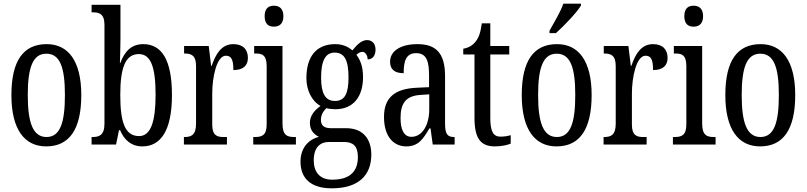

<svg xmlns="http://www.w3.org/2000/svg" viewBox="-20 -786 4386 1044"><path d="M231 10C356 10 422 -81 422 -269C422 -456 350 -546 234 -546C107 -546 42 -456 42 -269C42 -81 114 10 231 10ZM233 -41C159 -41 131 -119 131 -269C131 -418 158 -494 232 -494C307 -494 333 -418 333 -269C333 -119 307 -41 233 -41Z M754 10C854 10 915 -76 915 -269C915 -461 859 -546 759 -546C693 -546 657 -505 634 -443H632C633 -474 635 -539 635 -575V-760H478V-719H484C519 -719 548 -711 548 -651V-113C548 -50 518 -41 484 -41H478V0H611L627 -78H633C655 -26 693 10 754 10ZM736 -46C658 -46 634 -125 634 -270C634 -414 660 -492 735 -492C800 -492 826 -421 826 -271C826 -125 800 -46 736 -46Z M980 0H1214V-41H1195C1161 -41 1134 -49 1134 -108V-276C1134 -370 1159 -483 1208 -483C1239 -483 1249 -460 1249 -405C1304 -405 1328 -431 1328 -471C1328 -516 1302 -546 1249 -546C1184 -546 1153 -492 1131 -428H1128L1115 -536H981V-495H984C1019 -495 1046 -486 1046 -427V-113C1046 -50 1018 -41 983 -41H980Z M1469 -641C1498 -641 1521 -656 1521 -698C1521 -740 1498 -755 1469 -755C1440 -755 1419 -740 1419 -698C1419 -656 1440 -641 1469 -641ZM1357 0H1589V-41H1579C1540 -41 1516 -52 1516 -115V-536H1362V-495H1372C1409 -495 1430 -484 1430 -425V-110C1430 -51 1405 -41 1367 -41H1357Z M1784 238C1930 238 1999 167 1999 54C1999 -23 1960 -89 1862 -89H1779C1746 -89 1725 -101 1725 -134C1725 -164 1741 -185 1755 -198C1766 -194 1790 -192 1803 -192C1905 -192 1954 -265 1954 -366C1954 -427 1938 -461 1918 -488C1928 -497 1937 -504 1951 -504C1966 -504 1979 -485 1979 -463C2009 -463 2022 -488 2022 -516C2022 -544 2007 -568 1976 -568C1938 -568 1911 -528 1896 -512C1873 -532 1843 -546 1803 -546C1698 -546 1646 -476 1646 -361C1646 -295 1676 -235 1723 -210C1691 -187 1665 -158 1665 -118C1665 -75 1690 -54 1714 -42C1662 -29 1614 14 1614 93C1614 184 1670 238 1784 238ZM1801 -237C1749 -237 1726 -278 1726 -364C1726 -455 1749 -500 1800 -500C1854 -500 1875 -457 1875 -365C1875 -277 1855 -237 1801 -237ZM1786 191C1716 191 1686 146 1686 86C1686 8 1728 -14 1768 -14H1850C1899 -14 1926 7 1926 68C1926 136 1893 191 1786 191Z M2189 10C2256 10 2281 -31 2315 -88H2321L2333 0H2452V-41H2449C2413 -41 2400 -57 2400 -113V-372C2400 -499 2349 -546 2250 -546C2160 -546 2101 -510 2101 -450C2101 -409 2126 -388 2175 -388C2175 -453 2187 -497 2243 -497C2302 -497 2313 -448 2313 -373V-312L2248 -309C2127 -304 2068 -256 2068 -150C2068 -41 2122 10 2189 10ZM2217 -42C2176 -42 2158 -82 2158 -144C2158 -223 2185 -265 2268 -270L2314 -273V-191C2314 -106 2276 -42 2217 -42Z M2671 10C2710 10 2740 2 2757 -5V-51C2739 -46 2723 -43 2701 -43C2662 -43 2646 -72 2646 -144V-490H2749V-536H2646V-659H2600C2592 -603 2582 -580 2566 -560C2550 -539 2530 -527 2499 -521V-490H2560V-145C2560 -30 2596 10 2671 10Z M2968 -619V-606H3003C3051 -649 3119 -721 3139 -756V-766H3043C3028 -721 2996 -670 2968 -619ZM3006 10C3131 10 3197 -81 3197 -269C3197 -456 3125 -546 3009 -546C2882 -546 2817 -456 2817 -269C2817 -81 2889 10 3006 10ZM3008 -41C2934 -41 2906 -119 2906 -269C2906 -418 2933 -494 3007 -494C3082 -494 3108 -418 3108 -269C3108 -119 3082 -41 3008 -41Z M3262 0H3496V-41H3477C3443 -41 3416 -49 3416 -108V-276C3416 -370 3441 -483 3490 -483C3521 -483 3531 -460 3531 -405C3586 -405 3610 -431 3610 -471C3610 -516 3584 -546 3531 -546C3466 -546 3435 -492 3413 -428H3410L3397 -536H3263V-495H3266C3301 -495 3328 -486 3328 -427V-113C3328 -50 3300 -41 3265 -41H3262Z M3751 -641C3780 -641 3803 -656 3803 -698C3803 -740 3780 -755 3751 -755C3722 -755 3701 -740 3701 -698C3701 -656 3722 -641 3751 -641ZM3639 0H3871V-41H3861C3822 -41 3798 -52 3798 -115V-536H3644V-495H3654C3691 -495 3712 -484 3712 -425V-110C3712 -51 3687 -41 3649 -41H3639Z M4113 10C4238 10 4304 -81 4304 -269C4304 -456 4232 -546 4116 -546C3989 -546 3924 -456 3924 -269C3924 -81 3996 10 4113 10ZM4115 -41C4041 -41 4013 -119 4013 -269C4013 -418 4040 -494 4114 -494C4189 -494 4215 -418 4215 -269C4215 -119 4189 -41 4115 -41Z"/></svg>

Font: Noto Serif Devanagari ExtraCondensed
Style: Regular
Weight: 400
Width: 2
Designer: Universal Thirst, Indian Type Foundry and the Monotype Design Team
Foundry: Monotype Imaging Inc.
Version: Version 2.004